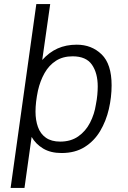

<svg xmlns="http://www.w3.org/2000/svg" viewBox="-20 -740 627 941"><path d="M32 181 158 -720H226L187 -446Q221 -484 262.5 -502.5Q304 -521 356 -521Q429 -521 478 -473.5Q527 -426 527 -322Q527 -264 513.5 -205.5Q500 -147 471 -98Q442 -49 395 -19.5Q348 10 282 10Q228 10 191.5 -12Q155 -34 135 -69L100 181ZM275 -46Q327 -46 363.5 -71.5Q400 -97 421.5 -139Q443 -181 450 -228Q455 -253 457 -275.5Q459 -298 459 -316Q459 -382 430.5 -423Q402 -464 336 -464Q288 -464 254 -442Q220 -420 198.5 -382Q177 -344 166 -296Q160 -267 157 -241.5Q154 -216 154 -193Q154 -151 166 -117.5Q178 -84 205 -65Q232 -46 275 -46Z"/></svg>

Font: Chivo Medium ExtraLight
Style: Italic
Weight: 250
Italic angle: -8.05°
Version: Version 2.002